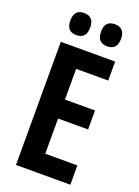

<svg xmlns="http://www.w3.org/2000/svg" viewBox="-168 -976 758 1046"><g transform="rotate(20 211.5 -452.5)"><path d="M310 -777Q368 -777 368 -841Q368 -905 310 -905Q252 -905 252 -841Q252 -777 310 -777ZM131 -777Q189 -777 189 -841Q189 -905 131 -905Q74 -905 74 -841Q74 -777 131 -777ZM380 -112H194V-316H368V-426H194V-604H380V-714H65V0H380Z"/></g></svg>

Font: Noto Sans UI Condensed
Style: Bold
Weight: 700
Width: 3
Designer: Monotype Design Team
Foundry: Monotype Imaging Inc.
Version: 1.001